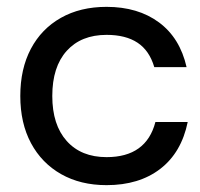

<svg xmlns="http://www.w3.org/2000/svg" viewBox="-20 -530 582 560"><path d="M290.8 10Q215 10 158.3 -22.1Q101.7 -54.2 70.4 -112.5Q39.2 -170.8 39.2 -250Q39.2 -329.2 70 -387.5Q100.8 -445.8 157.5 -477.9Q214.2 -510 290.8 -510Q382.5 -510 443.8 -464.6Q505 -419.2 524.2 -334.2H430Q415.8 -382.5 381.2 -405.4Q346.7 -428.3 290.8 -428.3Q216.7 -428.3 174.6 -381.7Q132.5 -335 132.5 -250Q132.5 -165.8 174.6 -118.8Q216.7 -71.7 290.8 -71.7Q406.7 -71.7 433.3 -174.2H527.5Q509.2 -85 447.5 -37.5Q385.8 10 290.8 10Z"/></svg>

Font: Funnel Display Light
Style: Regular
Weight: 400
Version: Version 1.000